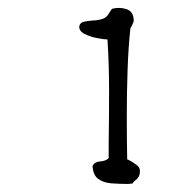

<svg xmlns="http://www.w3.org/2000/svg" viewBox="-20 -878 440 477"><path d="M326 -442Q323 -435 317.5 -431Q312 -427 309 -422Q306 -422 298 -421Q277 -421 257 -422.5Q237 -424 224 -433.5Q211 -443 210 -466Q215 -476 229 -477Q243 -478 250 -485Q250 -495 250 -504.5Q250 -514 250 -523Q251 -590 251 -654Q251 -718 247 -780Q238 -780 220.5 -783.5Q203 -787 189.5 -794Q176 -801 177 -813Q179 -822 188.5 -824Q198 -826 209 -827Q214 -827 218.5 -827.5Q223 -828 227 -829Q242 -832 247.5 -840Q253 -848 258 -856Q276 -861 293.5 -855.5Q311 -850 312 -830Q313 -826 311 -821.5Q309 -817 307 -813Q305 -810 304 -808Q299 -762 297 -705.5Q295 -649 295 -590.5Q295 -532 296 -482Q297 -482 299 -481Q311 -475 321 -467Q331 -459 326 -442Z"/></svg>

Font: Yuji Mai
Style: Regular
Weight: 400
Designer: Kataoka Yuji
Foundry: Kinuta Font Factory
Version: Version 3.002